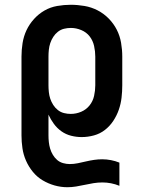

<svg xmlns="http://www.w3.org/2000/svg" viewBox="-20 -562 590 804"><path d="M262 222Q235 222 208.5 214.5Q182 207 158.5 193Q135 179 117.5 157.5Q100 136 89 111Q78 86 74 59Q70 32 70 5V-325Q70 -353 74.5 -381.5Q79 -410 91 -435.5Q103 -461 122.5 -482.5Q142 -504 166.5 -518Q191 -532 219.5 -537Q248 -542 276 -542Q305 -542 334 -537Q363 -532 389 -518.5Q415 -505 435.5 -484Q456 -463 469 -437.5Q482 -412 487 -383Q492 -354 492 -325V-205Q492 -179 489 -153Q486 -127 477.5 -102.5Q469 -78 454.5 -56Q440 -34 419.5 -18Q399 -2 373.5 5Q348 12 322 12Q300 12 278 6.5Q256 1 237.5 -12Q219 -25 205.5 -43.5Q192 -62 183 -82V5Q183 19 184.5 33Q186 47 190 60.5Q194 74 201.5 86.5Q209 99 219.5 108Q230 117 244 121Q258 125 272 125Q289 125 306 121.5Q323 118 340 114Q357 110 374 107.5Q391 105 408 105Q426 105 444.5 108.5Q463 112 480 119V216Q463 209 445 205.5Q427 202 409 202Q390 202 371.5 205Q353 208 335 212Q317 216 298.5 219Q280 222 262 222ZM276 -85Q299 -85 320 -94Q341 -103 355 -120.5Q369 -138 374 -160.5Q379 -183 379 -205V-325Q379 -347 374 -369.5Q369 -392 355.5 -409.5Q342 -427 320.5 -436Q299 -445 277 -445Q262 -445 248 -441.5Q234 -438 222.5 -429Q211 -420 203 -407.5Q195 -395 190.5 -381.5Q186 -368 184.5 -353.5Q183 -339 183 -325V-205Q183 -191 184.5 -176.5Q186 -162 190.5 -148.5Q195 -135 203 -122.5Q211 -110 222.5 -101Q234 -92 248 -88.5Q262 -85 276 -85Z"/></svg>

Font: Lode
Style: Bold
Weight: 700
Monospace: yes
Designer: Belleve Invis
Foundry: Belleve Invis
Version: Version 29.2.0; ttfautohint (v1.8.3)